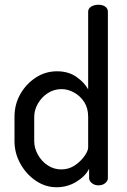

<svg xmlns="http://www.w3.org/2000/svg" viewBox="-20 -780 534 808"><path d="M218 8Q171 8 130.5 -19.5Q90 -47 65.5 -91.5Q41 -136 41 -186V-288Q41 -341 65.5 -384Q90 -427 130.5 -453.5Q171 -480 220 -480Q268 -480 301.5 -456.5Q335 -433 351 -404V-731Q351 -744 363.5 -752Q376 -760 394 -760Q412 -760 423 -752Q434 -744 434 -731V-30Q434 -19 423 -9.5Q412 0 394 0Q378 0 366.5 -9.5Q355 -19 355 -30V-70Q340 -39 302 -15.5Q264 8 218 8ZM238 -67Q270 -67 295.5 -84.5Q321 -102 336 -124Q351 -146 351 -159V-288Q351 -325 334.5 -350.5Q318 -376 292 -390.5Q266 -405 239 -405Q207 -405 181 -388Q155 -371 139.5 -344Q124 -317 124 -288V-186Q124 -157 139.5 -129Q155 -101 181 -84Q207 -67 238 -67Z"/></svg>

Font: Dosis ExtraLight Medium
Style: Regular
Weight: 500
Version: Version 3.001; ttfautohint (v1.8.2)